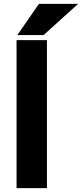

<svg xmlns="http://www.w3.org/2000/svg" viewBox="-20 -966 421 986"><path d="M69 -786 180 -946H381L204 -786ZM65 -760H221V0H65Z"/></svg>

Font: Freely
Style: Bold
Weight: 700
Designer: Kris Sowersby
Foundry: Klim Type Foundry
Version: Version 1.006;hotconv 1.0.113;makeotfexe 2.5.65598;200799169